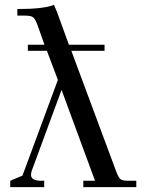

<svg xmlns="http://www.w3.org/2000/svg" viewBox="-20 -766 597 786"><path d="M22 0V-26L72 -47L217 -439L172 -558H94V-583H162L134 -662Q125 -687 116.5 -694.5Q108 -702 84 -702H51V-729Q159 -729 201 -746L213 -718L262 -583H408V-558H272L455 -66Q464 -41 472 -33.5Q480 -26 504 -26H538V0H321V-26H369L232 -398L110 -67Q107 -58 107 -50Q107 -26 149 -26H161V0Z"/></svg>

Font: Dihjauti
Style: Bold
Weight: 700
Designer: T. Christopher White
Version: Version 3.0.0